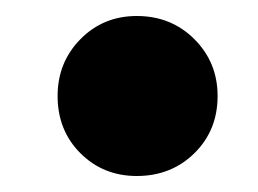

<svg xmlns="http://www.w3.org/2000/svg" viewBox="-20 -374 323 240"><path d="M151 -154Q109 -154 80.5 -182.5Q52 -211 52 -254Q52 -296 80.5 -325Q109 -354 151 -354Q194 -354 223 -325Q252 -296 252 -254Q252 -211 223 -182.5Q194 -154 151 -154Z"/></svg>

Font: Murecho Thin
Style: Bold
Weight: 700
Version: Version 1.010